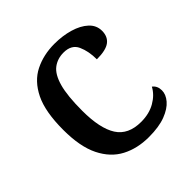

<svg xmlns="http://www.w3.org/2000/svg" viewBox="-152 -671 805 805"><g transform="rotate(-45 251.0 -268.5)"><path d="M286 10Q218 10 165.5 -17.5Q113 -45 83 -105.5Q53 -166 53 -265Q53 -373 83 -434Q113 -495 165 -521Q217 -547 282 -547Q330 -547 371 -535Q412 -523 437 -500Q462 -477 462 -444Q462 -410 439 -392.5Q416 -375 362 -375Q362 -423 346 -458.5Q330 -494 283 -494Q247 -494 220.5 -474Q194 -454 180 -404.5Q166 -355 166 -266Q166 -161 199 -109.5Q232 -58 308 -58Q356 -58 391.5 -78.5Q427 -99 444 -131Q463 -117 463 -90Q463 -66 443.5 -43Q424 -20 385 -5Q346 10 286 10Z"/></g></svg>

Font: Noto Serif Hentaigana Medium
Style: Regular
Weight: 500
Designer: Kazuhiro Yamada
Foundry: nipponia
Version: Version 1.000; ttfautohint (v1.8.4.7-5d5b)